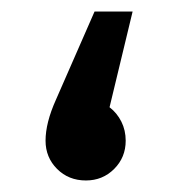

<svg xmlns="http://www.w3.org/2000/svg" viewBox="-20 -312 321 333"><path d="M59 -68Q59 -99 77 -139L144 -292H210L170 -126Q183 -116 190.5 -101Q198 -86 198 -68Q198 -39 178 -19Q158 1 129 1Q99 1 79 -19Q59 -39 59 -68Z"/></svg>

Font: FiraGOUPP
Style: Medium
Weight: 400
Designer: bBox Type
Foundry: bBox Type GmbH
Version: Version 1.001